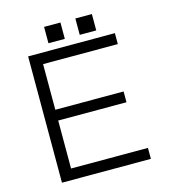

<svg xmlns="http://www.w3.org/2000/svg" viewBox="-118 -910 904 1008"><g transform="rotate(-15 333.5 -406.0)"><path d="M93.8 1H577.1V-58.6H159.2V-319.3H530.3V-377.9H159.2V-626H565.4V-685.5H93.8ZM384.8 -724.6H474.6V-813.5H384.8ZM214.8 -724.6H303.7V-813.5H214.8Z"/></g></svg>

Font: Dotum
Style: Regular
Weight: 400
Version: Version 2.21